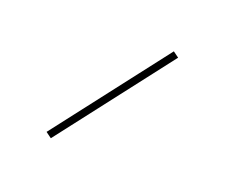

<svg xmlns="http://www.w3.org/2000/svg" viewBox="-41 -731 325 267"><g transform="rotate(15 121.5 -597.5)"><path d="M40 -524 182 -678 190 -671 48 -517Z"/></g></svg>

Font: Ysabeau SC Hairline
Style: Regular
Weight: 100
Designer: Christian Thalmann (Catharsis Fonts)
Version: Version 0.003